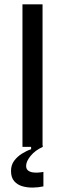

<svg xmlns="http://www.w3.org/2000/svg" viewBox="-20 -680 302 889"><path d="M84 0V-660H177V0ZM181 183Q159 188 133 188.5Q107 189 84 182.5Q61 176 46 159Q31 142 31 112Q31 84 45.5 64.5Q60 45 81.5 31.5Q103 18 124 11V-6H178V0Q143 16 122 41.5Q101 67 101 88Q101 102 109.5 109Q118 116 130.5 118Q143 120 157 119Q171 118 181 116Z"/></svg>

Font: Bricolage Grotesque 18pt
Style: Regular
Weight: 400
Version: Version 1.001;gftools[0.9.33.dev8+g029e19f]